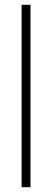

<svg xmlns="http://www.w3.org/2000/svg" viewBox="-20 -780 216 800"><path d="M107 0V-760H70V0Z"/></svg>

Font: Noto Sans ExtraCondensed ExtraLight
Style: Regular
Weight: 200
Width: 2
Designer: Monotype Design Team
Foundry: Monotype Imaging Inc.
Version: Version 2.013